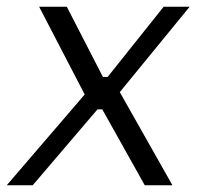

<svg xmlns="http://www.w3.org/2000/svg" viewBox="-30 -549 597 569"><path d="M-10 0 221 -269 86 -529H168L275 -321H289L455 -529H532L325 -276L481 0H399L273 -225H259L67 0Z"/></svg>

Font: Sora Light
Style: Italic
Weight: 300
Designer: Jonathan Barnbrook, Juli√°n Moncada
Version: Version 1.000